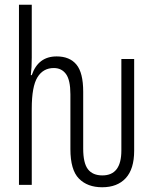

<svg xmlns="http://www.w3.org/2000/svg" viewBox="-20 -780 640 810"><path d="M277 -151V-382Q277 -442 258.5 -467.5Q240 -493 207 -493Q162 -493 138 -454Q114 -415 114 -322V0H60V-760H114V-537Q114 -494 110 -463H114Q141 -542 219 -542Q274 -542 302.5 -507.5Q331 -473 331 -393V-153Q331 -92 351 -66Q371 -40 412 -40Q492 -40 492 -145V-531H546V-144Q546 -67 510.5 -28.5Q475 10 411 10Q349 10 313 -26.5Q277 -63 277 -151Z"/></svg>

Font: Noto Sans Mono UI Light
Style: Regular
Weight: 300
Monospace: yes
Designer: Monotype Design team
Foundry: Monotype Imaging Inc.
Version: Version 1.000